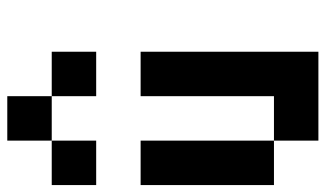

<svg xmlns="http://www.w3.org/2000/svg" viewBox="-208 -708 915 540"><g transform="rotate(-90 250.0 -437.5)"><path d="M125 -750V-875H250V-750ZM0 -625V-750H125V-625ZM250 -625V-750H375V-625ZM125 0V-125H0V-500H125V-125H250V-500H375V0Z"/></g></svg>

Font: Tiny5
Style: Regular
Weight: 400
Designer: Stefan Schmidt
Foundry: Made with Bits'n'Picas by Kreative Software
Version: Version 1.002; ttfautohint (v1.8.4.7-5d5b)